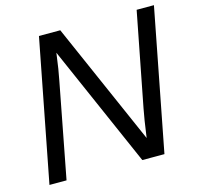

<svg xmlns="http://www.w3.org/2000/svg" viewBox="-101 -794 925 901"><g transform="rotate(-15 361.5 -344.0)"><path d="M481.9 0 222.7 -590.8Q211.9 -507.3 202.1 -460.4L113.8 0H30.8L164.1 -688H267.6L528.3 -94.7Q541 -187 550.3 -233.4L638.7 -688H722.7L589.4 0Z"/></g></svg>

Font: Liberation Sans
Style: Italic
Weight: 400
Italic angle: -12°
Designer: Steve Matteson
Foundry: Ascender Corporation
Version: Version 2.1.5